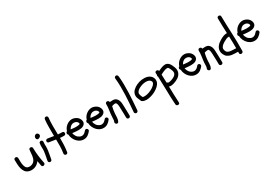

<svg xmlns="http://www.w3.org/2000/svg" viewBox="59 -2071 5250 3686"><g transform="rotate(-30 2683.5 -228.0)"><path d="M461.9 -344.7Q462.9 -260.7 473.6 -176.8Q484.4 -92.8 502 -10.7Q505.9 7.8 495.6 20Q485.4 32.2 471.7 36.1Q458 40 444.3 34.2Q430.7 28.3 426.8 9.8Q415 -45.9 406.2 -99.6Q402.3 -94.7 399.4 -90.3Q396.5 -85.9 392.6 -81.1Q373 -57.6 347.7 -40.5Q322.3 -23.4 293.5 -14.2Q264.6 -4.9 234.4 -3.9Q204.1 -2.9 174.8 -10.7Q123 -25.4 95.7 -61.5Q68.4 -97.7 56.6 -144Q44.9 -190.4 43 -240.7Q41 -291 40 -334Q40 -352.5 51.8 -361.8Q63.5 -371.1 78.1 -371.1Q92.8 -371.1 105 -361.8Q117.2 -352.5 118.2 -334Q119.1 -294.9 119.6 -254.9Q120.1 -214.8 127.9 -179.7Q131.8 -160.2 136.7 -146Q141.6 -131.8 152.3 -116.2Q157.2 -109.4 157.7 -108.4Q158.2 -107.4 160.2 -106.4Q174.8 -94.7 179.7 -92.3Q184.6 -89.8 191.4 -87.9Q232.4 -76.2 274.4 -90.3Q316.4 -104.5 341.8 -141.6Q356.4 -165 363.8 -190.4Q371.1 -215.8 374 -241.7Q377 -267.6 378.4 -294.4Q379.9 -321.3 383.8 -347.7Q383.8 -377 398.9 -386.2Q414.1 -395.5 430.7 -392.6Q440.4 -389.6 446.3 -385.7L454.1 -378.9Q464.8 -361.3 461.9 -344.7Z M578.1 -9.8Q585.9 -56.6 596.2 -102.1Q606.4 -147.5 611.3 -194.3Q615.2 -240.2 612.8 -284.7Q610.4 -329.1 618.2 -375Q620.1 -390.6 636.2 -398.4Q652.3 -406.2 666 -402.3Q682.6 -397.5 689 -383.8Q695.3 -370.1 693.4 -354.5Q689.5 -332 689.9 -308.6Q690.4 -285.2 691.4 -261.7Q691.4 -216.8 685.5 -171.9Q679.7 -125 670.4 -80.1Q661.1 -35.2 653.3 10.7Q650.4 26.4 634.8 34.2Q619.1 42 605.5 38.1Q588.9 33.2 582 19.5Q575.2 5.9 578.1 -9.8ZM625 -459Q618.2 -460.9 611.3 -465.3Q604.5 -469.7 601.6 -476.6Q598.6 -484.4 596.7 -490.2Q594.7 -496.1 594.7 -503.9Q594.7 -512.7 597.7 -521.5Q601.6 -539.1 613.3 -546.9Q617.2 -552.7 624 -555.7Q634.8 -562.5 648.4 -563Q662.1 -563.5 672.9 -555.7Q677.7 -551.8 682.6 -547.4Q687.5 -543 690.4 -536.1Q692.4 -531.2 694.8 -525.4Q697.3 -519.5 696.3 -513.7Q695.3 -506.8 694.3 -501Q693.4 -495.1 689.5 -490.2Q684.6 -483.4 681.6 -480.5Q678.7 -477.5 671.9 -472.7Q668 -468.8 660.2 -466.8Q639.6 -455.1 625 -459Z M1097.7 -340.8Q1116.2 -340.8 1125.5 -329.1Q1134.8 -317.4 1134.8 -302.7Q1134.8 -288.1 1125.5 -275.9Q1116.2 -263.7 1097.7 -263.7Q1074.2 -262.7 1051.3 -264.2Q1028.3 -265.6 1005.9 -267.6Q1006.8 -190.4 1003.4 -113.3Q1000 -36.1 987.3 40Q985.4 56.6 969.7 64.5Q954.1 72.3 939.5 67.4Q922.9 62.5 916.5 49.3Q910.2 36.1 913.1 19.5Q924.8 -54.7 926.3 -128.9Q927.7 -203.1 925.8 -278.3Q888.7 -284.2 850.6 -290.5Q812.5 -296.9 775.4 -301.8Q758.8 -303.7 751.5 -319.8Q744.1 -335.9 748 -349.6Q752.9 -366.2 766.6 -372.6Q780.3 -378.9 795.9 -377Q828.1 -372.1 860.4 -366.7Q892.6 -361.3 925.8 -356.4Q924.8 -361.3 924.8 -371.1Q924.8 -459 924.3 -544.9Q923.8 -630.9 932.6 -718.8Q934.6 -734.4 944.8 -746.1Q955.1 -757.8 971.7 -757.8Q986.3 -757.8 999.5 -746.1Q1012.7 -734.4 1010.7 -718.8Q1001 -625 1001.5 -532.7Q1002 -440.4 1003.9 -345.7Q1027.3 -343.8 1050.8 -342.3Q1074.2 -340.8 1097.7 -340.8Z M1218.8 -378.9Q1237.3 -404.3 1263.2 -423.8Q1289.1 -443.4 1318.4 -454.6Q1347.7 -465.8 1378.9 -466.3Q1410.2 -466.8 1441.4 -454.1Q1471.7 -442.4 1496.1 -422.4Q1520.5 -402.3 1534.2 -371.1Q1544.9 -347.7 1546.9 -320.3Q1548.8 -293 1532.2 -270.5Q1517.6 -250 1496.6 -239.3Q1475.6 -228.5 1451.7 -223.6Q1427.7 -218.8 1402.8 -218.8Q1377.9 -218.8 1355.5 -219.7Q1330.1 -220.7 1305.2 -223.6Q1280.3 -226.6 1254.9 -229.5Q1262.7 -185.5 1286.1 -151.4Q1309.6 -117.2 1349.6 -99.6Q1360.4 -95.7 1366.2 -93.8Q1369.1 -92.8 1371.6 -92.3Q1374 -91.8 1377 -91.8Q1384.8 -90.8 1390.1 -90.3Q1395.5 -89.8 1400.4 -90.8Q1407.2 -91.8 1409.7 -92.3Q1412.1 -92.8 1415 -93.8Q1425.8 -96.7 1434.1 -100.6Q1442.4 -104.5 1454.1 -113.3Q1460 -118.2 1469.7 -127.9Q1479.5 -137.7 1486.3 -145.5Q1496.1 -159.2 1510.3 -164.1Q1524.4 -168.9 1539.1 -160.2Q1551.8 -152.3 1557.1 -136.2Q1562.5 -120.1 1552.7 -106.4Q1524.4 -68.4 1485.8 -41.5Q1447.3 -14.6 1397.5 -12.7Q1357.4 -10.7 1320.3 -26.9Q1283.2 -43 1254.9 -70.3Q1219.7 -104.5 1199.2 -149.4Q1178.7 -194.3 1176.8 -241.2Q1168 -248 1163.6 -258.3Q1159.2 -268.6 1160.6 -279.3Q1162.1 -290 1168 -299.3Q1173.8 -308.6 1185.5 -311.5Q1196.3 -347.7 1218.8 -378.9ZM1453.1 -355.5Q1442.4 -369.1 1419.9 -379.9Q1401.4 -387.7 1376.5 -387.7Q1351.6 -387.7 1334 -378.9Q1311.5 -368.2 1293.9 -349.1Q1276.4 -330.1 1265.6 -306.6Q1289.1 -303.7 1312.5 -300.8Q1335.9 -297.9 1359.4 -296.9Q1372.1 -296.9 1384.8 -296.9Q1397.5 -296.9 1410.2 -297.9Q1414.1 -297.9 1417.5 -298.3Q1420.9 -298.8 1424.8 -298.8Q1433.6 -300.8 1438 -301.3Q1442.4 -301.8 1447.3 -303.7Q1451.2 -304.7 1457 -306.6Q1461.9 -308.6 1462.9 -309.6Q1463.9 -310.5 1465.8 -311.5L1468.8 -323.2Q1466.8 -327.1 1466.3 -330.6Q1465.8 -334 1463.9 -336.9Q1462.9 -339.8 1459.5 -345.7Q1456.1 -351.6 1453.1 -355.5Z M1657.2 -378.9Q1675.8 -404.3 1701.7 -423.8Q1727.5 -443.4 1756.8 -454.6Q1786.1 -465.8 1817.4 -466.3Q1848.6 -466.8 1879.9 -454.1Q1910.2 -442.4 1934.6 -422.4Q1959 -402.3 1972.7 -371.1Q1983.4 -347.7 1985.4 -320.3Q1987.3 -293 1970.7 -270.5Q1956.1 -250 1935.1 -239.3Q1914.1 -228.5 1890.1 -223.6Q1866.2 -218.8 1841.3 -218.8Q1816.4 -218.8 1793.9 -219.7Q1768.6 -220.7 1743.7 -223.6Q1718.8 -226.6 1693.4 -229.5Q1701.2 -185.5 1724.6 -151.4Q1748 -117.2 1788.1 -99.6Q1798.8 -95.7 1804.7 -93.8Q1807.6 -92.8 1810.1 -92.3Q1812.5 -91.8 1815.4 -91.8Q1823.2 -90.8 1828.6 -90.3Q1834 -89.8 1838.9 -90.8Q1845.7 -91.8 1848.1 -92.3Q1850.6 -92.8 1853.5 -93.8Q1864.3 -96.7 1872.6 -100.6Q1880.9 -104.5 1892.6 -113.3Q1898.4 -118.2 1908.2 -127.9Q1918 -137.7 1924.8 -145.5Q1934.6 -159.2 1948.7 -164.1Q1962.9 -168.9 1977.5 -160.2Q1990.2 -152.3 1995.6 -136.2Q2001 -120.1 1991.2 -106.4Q1962.9 -68.4 1924.3 -41.5Q1885.7 -14.6 1835.9 -12.7Q1795.9 -10.7 1758.8 -26.9Q1721.7 -43 1693.4 -70.3Q1658.2 -104.5 1637.7 -149.4Q1617.2 -194.3 1615.2 -241.2Q1606.4 -248 1602.1 -258.3Q1597.7 -268.6 1599.1 -279.3Q1600.6 -290 1606.4 -299.3Q1612.3 -308.6 1624 -311.5Q1634.8 -347.7 1657.2 -378.9ZM1891.6 -355.5Q1880.9 -369.1 1858.4 -379.9Q1839.8 -387.7 1814.9 -387.7Q1790 -387.7 1772.5 -378.9Q1750 -368.2 1732.4 -349.1Q1714.8 -330.1 1704.1 -306.6Q1727.5 -303.7 1751 -300.8Q1774.4 -297.9 1797.9 -296.9Q1810.5 -296.9 1823.2 -296.9Q1835.9 -296.9 1848.6 -297.9Q1852.5 -297.9 1856 -298.3Q1859.4 -298.8 1863.3 -298.8Q1872.1 -300.8 1876.5 -301.3Q1880.9 -301.8 1885.7 -303.7Q1889.6 -304.7 1895.5 -306.6Q1900.4 -308.6 1901.4 -309.6Q1902.3 -310.5 1904.3 -311.5L1907.2 -323.2Q1905.3 -327.1 1904.8 -330.6Q1904.3 -334 1902.3 -336.9Q1901.4 -339.8 1897.9 -345.7Q1894.5 -351.6 1891.6 -355.5Z M2073.2 -93.8Q2073.2 -135.7 2079.1 -178.7Q2085.9 -230.5 2092.8 -281.7Q2099.6 -333 2098.6 -385.7Q2098.6 -404.3 2110.4 -414.1Q2122.1 -423.8 2136.7 -423.8Q2151.4 -423.8 2164.1 -414.1Q2176.8 -404.3 2176.8 -385.7Q2214.8 -388.7 2249 -388.7Q2288.1 -387.7 2315.4 -366.2Q2342.8 -344.7 2356.4 -308.6Q2368.2 -275.4 2370.1 -240.2Q2372.1 -205.1 2373 -169.9Q2374 -120.1 2376 -70.8Q2377.9 -21.5 2377.9 28.3Q2377.9 47.9 2365.7 57.1Q2353.5 66.4 2339.4 66.4Q2325.2 66.4 2313 57.1Q2300.8 47.9 2300.8 28.3Q2300.8 -18.6 2299.3 -63.5Q2297.9 -108.4 2295.9 -155.3Q2293.9 -180.7 2294.4 -207.5Q2294.9 -234.4 2290 -256.8Q2287.1 -270.5 2284.2 -280.8Q2281.2 -291 2273.4 -300.8Q2271.5 -304.7 2265.1 -307.6Q2258.8 -310.5 2253.9 -310.5Q2239.3 -310.5 2226.6 -308.6Q2213.9 -306.6 2200.2 -302.7Q2194.3 -300.8 2188.5 -298.8Q2182.6 -296.9 2177.7 -293.9Q2168 -258.8 2163.6 -227.1Q2159.2 -195.3 2155.3 -163.1Q2152.3 -139.6 2151.9 -115.7Q2151.4 -91.8 2149.9 -68.4Q2148.4 -44.9 2144 -21.5Q2139.6 2 2128.9 23.4Q2120.1 40 2105.5 42.5Q2090.8 44.9 2078.6 37.6Q2066.4 30.3 2060.1 15.6Q2053.7 1 2061.5 -15.6Q2070.3 -33.2 2071.3 -53.7Q2072.3 -74.2 2073.2 -93.8Z M2533.2 -766.6Q2550.8 -766.6 2560.5 -754.9Q2570.3 -743.2 2572.3 -727.5Q2582 -634.8 2583 -542Q2584 -449.2 2580.6 -356.4Q2577.1 -263.7 2570.3 -170.9Q2563.5 -78.1 2556.6 13.7Q2554.7 30.3 2544.4 41.5Q2534.2 52.7 2517.6 52.7Q2502.9 52.7 2490.2 41.5Q2477.5 30.3 2478.5 13.7Q2485.4 -78.1 2492.7 -170.9Q2500 -263.7 2503.4 -356.4Q2506.8 -449.2 2505.9 -542Q2504.9 -634.8 2495.1 -727.5Q2493.2 -743.2 2505.9 -754.9Q2518.6 -766.6 2533.2 -766.6Z M2920.9 -450.2Q2952.1 -454.1 2986.3 -452.6Q3020.5 -451.2 3051.8 -440.9Q3083 -430.7 3108.4 -410.2Q3133.8 -389.6 3147.5 -356.4Q3157.2 -333 3157.7 -309.1Q3158.2 -285.2 3150.9 -263.2Q3143.6 -241.2 3129.4 -221.2Q3115.2 -201.2 3096.7 -184.6Q3056.6 -148.4 3008.8 -123Q2960.9 -97.7 2908.2 -84Q2885.7 -78.1 2861.8 -73.7Q2837.9 -69.3 2813.5 -69.3Q2789.1 -69.3 2765.6 -74.7Q2742.2 -80.1 2721.7 -92.8Q2707 -101.6 2704.1 -116.2Q2698.2 -132.8 2691.4 -147.5Q2684.6 -162.1 2678.2 -177.7Q2671.9 -193.4 2668 -209Q2664.1 -224.6 2664.1 -241.2Q2664.1 -274.4 2678.2 -304.2Q2692.4 -334 2716.8 -356.4Q2757.8 -395.5 2811.5 -418.9Q2865.2 -442.4 2920.9 -450.2ZM3031.2 -366.2Q3004.9 -376 2974.6 -376Q2942.4 -377 2910.2 -369.6Q2877.9 -362.3 2848.6 -349.6Q2821.3 -338.9 2792.5 -319.8Q2763.7 -300.8 2750 -273.4Q2742.2 -258.8 2742.7 -243.7Q2743.2 -228.5 2747.6 -213.4Q2752 -198.2 2759.3 -183.1Q2766.6 -168 2772.5 -153.3Q2788.1 -149.4 2792 -149.4Q2793.9 -148.4 2796.9 -148.4Q2799.8 -148.4 2801.8 -148.4Q2821.3 -146.5 2836.9 -149.4Q2847.7 -149.4 2864.3 -153.3Q2889.6 -158.2 2913.1 -166.5Q2936.5 -174.8 2956.1 -184.6Q2978.5 -195.3 3000 -208Q3021.5 -220.7 3036.1 -234.4Q3045.9 -243.2 3054.7 -252.9Q3059.6 -257.8 3061.5 -260.7Q3066.4 -267.6 3069.3 -271Q3072.3 -274.4 3074.2 -279.3Q3078.1 -286.1 3078.1 -290Q3079.1 -292 3079.6 -294.9Q3080.1 -297.9 3081.1 -299.8V-310.5Q3080.1 -314.5 3080.1 -316.4Q3080.1 -318.4 3079.1 -320.3Q3076.2 -327.1 3073.7 -330.6Q3071.3 -334 3068.4 -337.9Q3069.3 -336.9 3065.9 -340.8Q3062.5 -344.7 3061.5 -345.7L3053.7 -353.5Q3048.8 -356.4 3043 -360.4Q3037.1 -364.3 3031.2 -366.2Z M3323.2 281.2Q3324.2 299.8 3313 309.1Q3301.8 318.4 3287.1 318.4Q3272.5 318.4 3259.8 309.1Q3247.1 299.8 3246.1 281.2Q3235.4 125 3233.4 -30.8Q3231.4 -186.5 3224.6 -342.8Q3210.9 -364.3 3222.7 -383.8Q3221.7 -394.5 3221.2 -403.8Q3220.7 -413.1 3219.7 -423.8Q3218.8 -441.4 3229.5 -450.7Q3240.2 -460 3254.4 -460.9Q3268.6 -461.9 3281.2 -453.6Q3293.9 -445.3 3296.9 -428.7Q3313.5 -436.5 3328.6 -443.4Q3343.8 -450.2 3360.4 -457Q3374 -462.9 3390.6 -468.3Q3407.2 -473.6 3424.8 -476.6Q3442.4 -479.5 3459.5 -479.5Q3476.6 -479.5 3491.2 -473.6Q3520.5 -461.9 3539.6 -438.5Q3558.6 -415 3571.3 -386.7Q3583 -359.4 3593.8 -331.5Q3604.5 -303.7 3605.5 -274.4Q3606.4 -244.1 3596.7 -217.8Q3586.9 -191.4 3569.8 -169.9Q3552.7 -148.4 3529.3 -131.8Q3505.9 -115.2 3479.5 -103.5Q3451.2 -90.8 3420.9 -81.1Q3390.6 -71.3 3359.4 -68.4Q3345.7 -66.4 3333.5 -69.3Q3321.3 -72.3 3310.5 -77.1Q3312.5 13.7 3314.9 102.5Q3317.4 191.4 3323.2 281.2ZM3302.7 -344.7Q3304.7 -299.8 3305.7 -255.4Q3306.6 -210.9 3308.6 -166Q3314.5 -162.1 3320.3 -158.7Q3326.2 -155.3 3333 -151.4Q3340.8 -146.5 3345.7 -146Q3350.6 -145.5 3361.3 -147.5Q3382.8 -152.3 3404.3 -157.7Q3425.8 -163.1 3445.3 -172.9Q3463.9 -181.6 3480.5 -191.9Q3497.1 -202.1 3510.7 -218.8Q3519.5 -229.5 3524.4 -243.7Q3529.3 -257.8 3527.3 -274.4Q3526.4 -293.9 3518.1 -314.5Q3509.8 -335 3502 -352.5Q3497.1 -361.3 3492.7 -370.6Q3488.3 -379.9 3482.4 -387.7Q3473.6 -396.5 3468.8 -398.4Q3441.4 -400.4 3420.9 -395.5Q3400.4 -390.6 3380.4 -382.3Q3360.4 -374 3340.8 -364.3Q3321.3 -354.5 3302.7 -344.7Z M3709 -378.9Q3727.5 -404.3 3753.4 -423.8Q3779.3 -443.4 3808.6 -454.6Q3837.9 -465.8 3869.1 -466.3Q3900.4 -466.8 3931.6 -454.1Q3961.9 -442.4 3986.3 -422.4Q4010.7 -402.3 4024.4 -371.1Q4035.2 -347.7 4037.1 -320.3Q4039.1 -293 4022.5 -270.5Q4007.8 -250 3986.8 -239.3Q3965.8 -228.5 3941.9 -223.6Q3918 -218.8 3893.1 -218.8Q3868.2 -218.8 3845.7 -219.7Q3820.3 -220.7 3795.4 -223.6Q3770.5 -226.6 3745.1 -229.5Q3752.9 -185.5 3776.4 -151.4Q3799.8 -117.2 3839.8 -99.6Q3850.6 -95.7 3856.4 -93.8Q3859.4 -92.8 3861.8 -92.3Q3864.3 -91.8 3867.2 -91.8Q3875 -90.8 3880.4 -90.3Q3885.7 -89.8 3890.6 -90.8Q3897.5 -91.8 3899.9 -92.3Q3902.3 -92.8 3905.3 -93.8Q3916 -96.7 3924.3 -100.6Q3932.6 -104.5 3944.3 -113.3Q3950.2 -118.2 3960 -127.9Q3969.7 -137.7 3976.6 -145.5Q3986.3 -159.2 4000.5 -164.1Q4014.6 -168.9 4029.3 -160.2Q4042 -152.3 4047.4 -136.2Q4052.7 -120.1 4043 -106.4Q4014.6 -68.4 3976.1 -41.5Q3937.5 -14.6 3887.7 -12.7Q3847.7 -10.7 3810.5 -26.9Q3773.4 -43 3745.1 -70.3Q3710 -104.5 3689.5 -149.4Q3668.9 -194.3 3667 -241.2Q3658.2 -248 3653.8 -258.3Q3649.4 -268.6 3650.9 -279.3Q3652.3 -290 3658.2 -299.3Q3664.1 -308.6 3675.8 -311.5Q3686.5 -347.7 3709 -378.9ZM3943.4 -355.5Q3932.6 -369.1 3910.2 -379.9Q3891.6 -387.7 3866.7 -387.7Q3841.8 -387.7 3824.2 -378.9Q3801.8 -368.2 3784.2 -349.1Q3766.6 -330.1 3755.9 -306.6Q3779.3 -303.7 3802.7 -300.8Q3826.2 -297.9 3849.6 -296.9Q3862.3 -296.9 3875 -296.9Q3887.7 -296.9 3900.4 -297.9Q3904.3 -297.9 3907.7 -298.3Q3911.1 -298.8 3915 -298.8Q3923.8 -300.8 3928.2 -301.3Q3932.6 -301.8 3937.5 -303.7Q3941.4 -304.7 3947.3 -306.6Q3952.1 -308.6 3953.1 -309.6Q3954.1 -310.5 3956.1 -311.5L3959 -323.2Q3957 -327.1 3956.5 -330.6Q3956.1 -334 3954.1 -336.9Q3953.1 -339.8 3949.7 -345.7Q3946.3 -351.6 3943.4 -355.5Z M4125 -93.8Q4125 -135.7 4130.9 -178.7Q4137.7 -230.5 4144.5 -281.7Q4151.4 -333 4150.4 -385.7Q4150.4 -404.3 4162.1 -414.1Q4173.8 -423.8 4188.5 -423.8Q4203.1 -423.8 4215.8 -414.1Q4228.5 -404.3 4228.5 -385.7Q4266.6 -388.7 4300.8 -388.7Q4339.8 -387.7 4367.2 -366.2Q4394.5 -344.7 4408.2 -308.6Q4419.9 -275.4 4421.9 -240.2Q4423.8 -205.1 4424.8 -169.9Q4425.8 -120.1 4427.7 -70.8Q4429.7 -21.5 4429.7 28.3Q4429.7 47.9 4417.5 57.1Q4405.3 66.4 4391.1 66.4Q4377 66.4 4364.7 57.1Q4352.5 47.9 4352.5 28.3Q4352.5 -18.6 4351.1 -63.5Q4349.6 -108.4 4347.7 -155.3Q4345.7 -180.7 4346.2 -207.5Q4346.7 -234.4 4341.8 -256.8Q4338.9 -270.5 4335.9 -280.8Q4333 -291 4325.2 -300.8Q4323.2 -304.7 4316.9 -307.6Q4310.5 -310.5 4305.7 -310.5Q4291 -310.5 4278.3 -308.6Q4265.6 -306.6 4252 -302.7Q4246.1 -300.8 4240.2 -298.8Q4234.4 -296.9 4229.5 -293.9Q4219.7 -258.8 4215.3 -227.1Q4210.9 -195.3 4207 -163.1Q4204.1 -139.6 4203.6 -115.7Q4203.1 -91.8 4201.7 -68.4Q4200.2 -44.9 4195.8 -21.5Q4191.4 2 4180.7 23.4Q4171.9 40 4157.2 42.5Q4142.6 44.9 4130.4 37.6Q4118.2 30.3 4111.8 15.6Q4105.5 1 4113.3 -15.6Q4122.1 -33.2 4123 -53.7Q4124 -74.2 4125 -93.8Z M4628.9 -356.4Q4664.1 -377.9 4704.6 -393.6Q4745.1 -409.2 4787.1 -408.2Q4783.2 -491.2 4780.8 -573.2Q4778.3 -655.3 4777.3 -738.3Q4777.3 -756.8 4789.1 -766.1Q4800.8 -775.4 4815.4 -775.4Q4830.1 -775.4 4842.3 -766.1Q4854.5 -756.8 4854.5 -738.3Q4855.5 -641.6 4859.4 -544.4Q4863.3 -447.3 4867.2 -350.6Q4871.1 -253.9 4873 -156.7Q4875 -59.6 4872.1 37.1Q4871.1 55.7 4858.4 65.4Q4845.7 75.2 4831.1 75.2Q4816.4 75.2 4804.7 65.9Q4793 56.6 4793.9 37.1Q4793.9 30.3 4793.9 23.4Q4793.9 16.6 4794.9 9.8Q4785.2 8.8 4775.9 8.3Q4766.6 7.8 4757.8 7.8Q4746.1 7.8 4734.4 7.8Q4722.7 7.8 4711.9 6.8Q4686.5 4.9 4661.1 2Q4635.7 -1 4611.3 -9.8Q4586.9 -19.5 4565.4 -33.7Q4543.9 -47.9 4530.3 -71.3Q4514.6 -95.7 4504.4 -124Q4494.1 -152.3 4496.1 -182.6Q4498 -212.9 4509.8 -238.3Q4521.5 -263.7 4539.6 -285.2Q4557.6 -306.6 4580.6 -324.2Q4603.5 -341.8 4628.9 -356.4ZM4795.9 -67.4Q4795.9 -198.2 4790 -330.1Q4757.8 -332 4726.1 -318.8Q4694.3 -305.7 4668 -289.1Q4653.3 -280.3 4636.2 -269Q4619.1 -257.8 4605 -243.7Q4590.8 -229.5 4582 -212.9Q4573.2 -196.3 4573.2 -176.8Q4574.2 -159.2 4581.1 -139.2Q4587.9 -119.1 4599.6 -106.4Q4611.3 -93.8 4626 -87.4Q4640.6 -81.1 4657.2 -77.1Q4676.8 -73.2 4694.8 -72.3Q4712.9 -71.3 4732.4 -70.3Q4748 -70.3 4763.7 -68.8Q4779.3 -67.4 4795.9 -67.4Z M5002 -378.9Q5020.5 -404.3 5046.4 -423.8Q5072.3 -443.4 5101.6 -454.6Q5130.9 -465.8 5162.1 -466.3Q5193.4 -466.8 5224.6 -454.1Q5254.9 -442.4 5279.3 -422.4Q5303.7 -402.3 5317.4 -371.1Q5328.1 -347.7 5330.1 -320.3Q5332 -293 5315.4 -270.5Q5300.8 -250 5279.8 -239.3Q5258.8 -228.5 5234.9 -223.6Q5210.9 -218.8 5186 -218.8Q5161.1 -218.8 5138.7 -219.7Q5113.3 -220.7 5088.4 -223.6Q5063.5 -226.6 5038.1 -229.5Q5045.9 -185.5 5069.3 -151.4Q5092.8 -117.2 5132.8 -99.6Q5143.6 -95.7 5149.4 -93.8Q5152.3 -92.8 5154.8 -92.3Q5157.2 -91.8 5160.2 -91.8Q5168 -90.8 5173.3 -90.3Q5178.7 -89.8 5183.6 -90.8Q5190.4 -91.8 5192.9 -92.3Q5195.3 -92.8 5198.2 -93.8Q5209 -96.7 5217.3 -100.6Q5225.6 -104.5 5237.3 -113.3Q5243.2 -118.2 5252.9 -127.9Q5262.7 -137.7 5269.5 -145.5Q5279.3 -159.2 5293.5 -164.1Q5307.6 -168.9 5322.3 -160.2Q5335 -152.3 5340.3 -136.2Q5345.7 -120.1 5335.9 -106.4Q5307.6 -68.4 5269 -41.5Q5230.5 -14.6 5180.7 -12.7Q5140.6 -10.7 5103.5 -26.9Q5066.4 -43 5038.1 -70.3Q5002.9 -104.5 4982.4 -149.4Q4961.9 -194.3 4960 -241.2Q4951.2 -248 4946.8 -258.3Q4942.4 -268.6 4943.8 -279.3Q4945.3 -290 4951.2 -299.3Q4957 -308.6 4968.8 -311.5Q4979.5 -347.7 5002 -378.9ZM5236.3 -355.5Q5225.6 -369.1 5203.1 -379.9Q5184.6 -387.7 5159.7 -387.7Q5134.8 -387.7 5117.2 -378.9Q5094.7 -368.2 5077.1 -349.1Q5059.6 -330.1 5048.8 -306.6Q5072.3 -303.7 5095.7 -300.8Q5119.1 -297.9 5142.6 -296.9Q5155.3 -296.9 5168 -296.9Q5180.7 -296.9 5193.4 -297.9Q5197.3 -297.9 5200.7 -298.3Q5204.1 -298.8 5208 -298.8Q5216.8 -300.8 5221.2 -301.3Q5225.6 -301.8 5230.5 -303.7Q5234.4 -304.7 5240.2 -306.6Q5245.1 -308.6 5246.1 -309.6Q5247.1 -310.5 5249 -311.5L5252 -323.2Q5250 -327.1 5249.5 -330.6Q5249 -334 5247.1 -336.9Q5246.1 -339.8 5242.7 -345.7Q5239.3 -351.6 5236.3 -355.5Z"/></g></svg>

Font: Schoolbell
Style: Regular
Weight: 400
Designer: Font Diner, Inc
Foundry: Font Diner, Inc
Version: Version 1.000